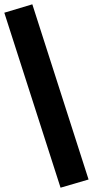

<svg xmlns="http://www.w3.org/2000/svg" viewBox="-41 -790 431 891"><path d="M240 81 -21 -731 109 -770 370 43Z"/></svg>

Font: Nunito Sans 12pt Black
Style: Regular
Weight: 900
Designer: Vernon Adams
Foundry: Vernon Adams
Version: Version 3.101;gftools[0.9.27]